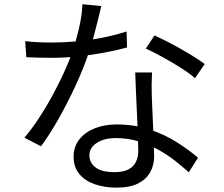

<svg xmlns="http://www.w3.org/2000/svg" viewBox="-20 -822 1040 893"><path d="M97 -630.6Q124.6 -627.2 155.9 -625.7Q187.2 -624.2 219.5 -624.2Q273.9 -624.2 332.5 -629.2Q391 -634.3 451.1 -645.7Q511.1 -657.1 568.7 -675.6L570.9 -601.2Q522.1 -587.8 463.7 -576.9Q405.2 -566 342.8 -559.5Q280.4 -553.1 219.3 -553.1Q191.9 -553.1 161.3 -553.8Q130.8 -554.4 102.5 -555.8ZM451.3 -793.7Q445.3 -769.8 436.3 -732.7Q427.3 -695.7 416.5 -655.3Q405.6 -614.9 393.7 -579.2Q369.8 -507.2 333.1 -427.4Q296.4 -347.5 254.4 -272.7Q212.4 -197.8 170.6 -141.7L93.5 -181.6Q126.9 -220.9 160.2 -271.2Q193.5 -321.5 223.1 -376.2Q252.7 -430.9 277.1 -483.9Q301.4 -536.8 316.6 -581.3Q333 -628.6 347.2 -689.2Q361.4 -749.9 363.4 -802.4ZM687.1 -485Q685.7 -454.2 685.3 -429.4Q684.9 -404.5 685.9 -377.3Q686.9 -352.6 688.4 -315.4Q689.9 -278.1 691.9 -236.6Q693.9 -195 695.4 -157.1Q696.9 -119.1 696.9 -94Q696.9 -54.4 678.8 -21.4Q660.7 11.6 622.5 31.1Q584.3 50.7 522 50.7Q466.9 50.7 421.9 35.3Q376.8 20 349.6 -11.9Q322.3 -43.7 322.3 -93.2Q322.3 -139.5 348.6 -173.2Q374.9 -206.8 420.2 -225Q465.5 -243.2 521.8 -243.2Q606.3 -243.2 676.7 -219.5Q747.1 -195.9 803.3 -159.9Q859.6 -124 900.9 -88.6L858.1 -20.8Q829.1 -46.7 793.6 -74.7Q758 -102.8 715.2 -126.3Q672.4 -149.9 623.4 -164.8Q574.3 -179.8 519.1 -179.8Q463.8 -179.8 429.8 -157.1Q395.8 -134.5 395.8 -99.7Q395.8 -64.7 424.7 -43Q453.7 -21.3 512.1 -21.3Q553.7 -21.3 578.1 -34.4Q602.4 -47.5 612.7 -70.2Q623.1 -92.8 623.1 -119.6Q623.1 -148.3 621.4 -193Q619.7 -237.7 617.2 -289.4Q614.7 -341.1 612.5 -392.5Q610.3 -443.9 608.9 -485ZM887 -458.4Q860.1 -481.8 818.9 -507.8Q777.8 -533.8 734.6 -557.5Q691.5 -581.1 658.3 -596.1L698.5 -657Q725.5 -645 758.6 -628.1Q791.6 -611.2 824.8 -592.3Q857.9 -573.4 886.3 -555.5Q914.6 -537.6 932.2 -524.2Z"/></svg>

Font: Noto Sans JP
Style: Regular
Weight: 100
Designer: Ryoko NISHIZUKA 西塚涼子 (kana, bopomofo & ideographs); Paul D. Hunt (Latin, Greek & Cyrillic); Sandoll Communications 산돌커뮤니
Foundry: Adobe
Version: Version 2.004;hotconv 1.0.118;makeotfexe 2.5.65603